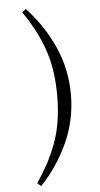

<svg xmlns="http://www.w3.org/2000/svg" viewBox="-62 -828 532 1017"><g transform="rotate(-5 204.0 -319.0)"><path d="M95.2 134.8Q129.4 84 153.1 40.3Q176.8 -3.4 198.2 -58.8Q219.7 -114.3 230.5 -179.2Q241.2 -244.1 241.2 -318.8Q241.2 -393.6 230.5 -458.7Q219.7 -523.9 198.5 -579.6Q177.2 -635.3 153.3 -679.4Q129.4 -723.6 95.2 -773.9L115.2 -790Q207 -691.9 260.5 -572.5Q314 -453.1 314 -318.8Q314 -184.6 260.5 -65.4Q207 53.7 115.2 151.9Z"/></g></svg>

Font: Dihjauti S
Style: Regular
Weight: 400
Designer: T. Christopher White
Version: Version 3.0.0